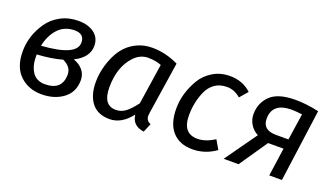

<svg xmlns="http://www.w3.org/2000/svg" viewBox="-56 -911 2233 1294"><g transform="rotate(20 1060.5 -263.5)"><path d="M147.9 -212.9Q147.9 -148.9 176.8 -104.5Q206.1 -60.1 267.6 -60.1Q329.1 -60.1 359.9 -88.9Q390.6 -117.7 390.6 -173.3Q390.6 -229 328.1 -257.8Q250 -235.8 147.9 -230ZM333 -470.2Q261.7 -469.7 215.8 -420.9Q170.9 -372.1 154.8 -294.9Q403.8 -312 403.8 -407.2Q404.3 -470.2 333 -470.2ZM336.4 -539.1Q407.2 -539.1 450.2 -506.3Q493.2 -473.6 493.2 -416Q493.2 -333 394 -284.2Q437 -269.5 461.9 -239.3Q486.8 -209 486.8 -168Q486.8 -83 424.3 -35.6Q361.3 11.7 268.6 11.7Q175.8 11.7 113.8 -46.4Q51.8 -105 51.8 -217.8Q51.8 -330.6 119.6 -429.2Q153.3 -478.5 210 -508.8Q266.6 -539.1 336.4 -539.1Z M762.2 -419.9Q683.6 -336.9 683.6 -189Q683.6 -61 775.9 -61Q814.9 -61 846.7 -85.9Q878.4 -110.8 913.6 -158.2L957.5 -449.2Q918.5 -465.8 862.1 -465.8Q805.7 -465.8 762.2 -419.9ZM866.7 -539.1Q961.9 -539.1 1054.7 -494.1L997.6 -120.1Q995.6 -104 995.6 -99.1Q995.6 -64 1029.8 -50.8L1003.4 12.2Q919.4 1 910.6 -76.2Q842.8 11.7 757.6 12Q672.4 12.2 628.9 -42.5Q585.4 -97.2 585.4 -191.9Q585.4 -286.6 628.9 -381.6Q672.4 -476.6 759.3 -516.6Q808.1 -539.1 866.7 -539.1Z M1423.3 -539.1Q1515.1 -539.1 1576.7 -481L1527.3 -423.8Q1482.4 -462.9 1429.9 -462.9Q1377.4 -462.9 1342 -437.5Q1306.6 -412.1 1288.1 -370.1Q1252.4 -289.6 1252.4 -195.8Q1252.4 -65.9 1359.4 -65.9Q1415.5 -65.9 1481.4 -106.9L1518.6 -43Q1441.4 12.2 1350.3 12.2Q1259.3 12.2 1207.8 -44.4Q1156.2 -101.1 1156.2 -209.5Q1156.2 -317.4 1216.8 -421.9Q1247.1 -473.6 1300.8 -506.3Q1354.5 -539.1 1423.3 -539.1Z M1891.1 -467.8Q1752 -467.8 1752 -353Q1752 -272 1849.1 -272H1938L1966.3 -461.9Q1919.9 -467.8 1891.1 -467.8ZM1894 -539.1Q1970.2 -539.1 2061 -519L1990.2 0H1899.4L1928.2 -202.1H1817.4L1679.2 0H1572.3L1734.4 -228Q1697.3 -248 1677.7 -281.2Q1658.2 -314.5 1658.2 -352.1Q1658.2 -431.6 1712.9 -485.4Q1767.6 -539.1 1894 -539.1Z"/></g></svg>

Font: FiraSans-Italic
Style: Italic
Weight: 400
Italic angle: -8°
Designer: Carrois Corporate & Edenspiekermann AG
Foundry: Carrois Corporate GbR & Edenspiekermann AG
Version: Version 3.106;PS 003.106;hotconv 1.0.70;makeotf.lib2.5.58329